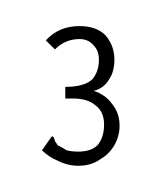

<svg xmlns="http://www.w3.org/2000/svg" viewBox="-20 -9 122 145"><path d="M39.1 116.2Q31.2 116.2 23.4 112.3Q16.6 109.4 11.7 104.5L18.6 94.7L19.5 93.8L20.5 94.7Q21.5 96.7 21.5 97.7Q22.5 98.6 23.4 100.6Q27.3 102.5 30.3 104.5Q34.2 105.5 39.1 105.5Q48.8 105.5 53.7 100.6Q58.6 94.7 58.6 85Q58.6 75.2 51.8 70.3Q45.9 65.4 35.2 65.4Q33.2 65.4 29.3 65.4V56.6Q43.9 56.6 49.8 50.8Q54.7 44.9 54.7 36.1Q54.7 29.3 50.8 25.4Q46.9 20.5 40 20.5Q29.3 20.5 21.5 28.3L14.6 21.5Q24.4 10.7 40 10.7Q52.7 10.7 59.6 17.6Q66.4 25.4 66.4 36.1Q66.4 44.9 62.5 50.8Q58.6 57.6 50.8 59.6Q59.6 62.5 64.5 69.3Q70.3 76.2 70.3 85.9Q70.3 93.8 66.4 100.6Q62.5 107.4 55.7 111.3Q48.8 116.2 39.1 116.2Z"/></svg>

Font: Libre Barcode EAN13 Text
Style: Regular
Weight: 400
Version: Version 1.008; ttfautohint (v1.8.3)